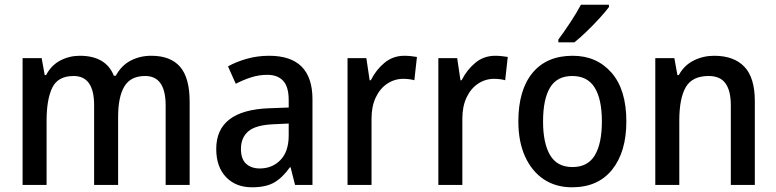

<svg xmlns="http://www.w3.org/2000/svg" viewBox="-20 -786 3300 816"><path d="M623 -549Q705 -549 745.5 -502Q786 -455 786 -354V0H684V-338Q684 -463 597 -463Q535 -463 508.5 -418.5Q482 -374 482 -290V0H380V-339Q380 -463 293 -463Q226 -463 202 -413Q178 -363 178 -273V0H76V-539H157L170 -467H176Q198 -509 236.5 -529Q275 -549 319 -549Q430 -549 464 -464H472Q496 -508 535.5 -528.5Q575 -549 623 -549Z M1124 -549Q1308 -549 1308 -364V0H1234L1215 -75H1212Q1181 -31 1145.5 -10.5Q1110 10 1051 10Q982 10 940.5 -33.5Q899 -77 899 -153Q899 -318 1125 -326L1207 -329V-360Q1207 -417 1183.5 -442.5Q1160 -468 1116 -468Q1081 -468 1048 -457.5Q1015 -447 982 -430L949 -504Q985 -524 1030 -536.5Q1075 -549 1124 -549ZM1144 -258Q1067 -255 1035.5 -228Q1004 -201 1004 -153Q1004 -110 1026 -90Q1048 -70 1084 -70Q1137 -70 1172 -106Q1207 -142 1207 -211V-261Z M1699 -549Q1712 -549 1726 -547.5Q1740 -546 1752 -544L1741 -445Q1731 -448 1718 -449.5Q1705 -451 1694 -451Q1657 -451 1626 -430.5Q1595 -410 1577 -372Q1559 -334 1559 -282V0H1457V-539H1537L1551 -445H1556Q1578 -489 1614 -519Q1650 -549 1699 -549Z M2085 -549Q2098 -549 2112 -547.5Q2126 -546 2138 -544L2127 -445Q2117 -448 2104 -449.5Q2091 -451 2080 -451Q2043 -451 2012 -430.5Q1981 -410 1963 -372Q1945 -334 1945 -282V0H1843V-539H1923L1937 -445H1942Q1964 -489 2000 -519Q2036 -549 2085 -549Z M2642 -270Q2642 -141 2582 -65.5Q2522 10 2411 10Q2342 10 2291 -24Q2240 -58 2211.5 -121Q2183 -184 2183 -270Q2183 -403 2243 -476Q2303 -549 2414 -549Q2516 -549 2579 -477Q2642 -405 2642 -270ZM2288 -270Q2288 -177 2318 -126.5Q2348 -76 2413 -76Q2478 -76 2508 -126Q2538 -176 2538 -270Q2538 -364 2507.5 -413.5Q2477 -463 2412 -463Q2347 -463 2317.5 -413.5Q2288 -364 2288 -270ZM2568 -756Q2554 -737 2528 -708.5Q2502 -680 2473 -652Q2444 -624 2421 -606H2353V-618Q2377 -650 2404 -691Q2431 -732 2449 -766H2568Z M3015 -549Q3099 -549 3143.5 -502.5Q3188 -456 3188 -356V0H3086V-338Q3086 -400 3063.5 -431.5Q3041 -463 2992 -463Q2922 -463 2894.5 -415.5Q2867 -368 2867 -273V0H2765V-539H2846L2859 -467H2865Q2888 -509 2928.5 -529Q2969 -549 3015 -549Z"/></svg>

Font: Noto Sans Gujarati UI SemiCondensed Medium
Style: Regular
Weight: 500
Width: 4
Designer: Jelle Bosma - Monotype Design Team, Universal Thirst
Foundry: Monotype Imaging Inc.
Version: Version 2.106; ttfautohint (v1.8.4.7-5d5b)